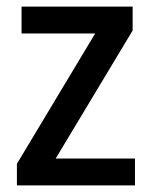

<svg xmlns="http://www.w3.org/2000/svg" viewBox="-20 -625 458 579"><path d="M387 -66H31V-131L267 -524H45V-605H380V-533L148 -147H387Z"/></svg>

Font: Noto Sans Malayalam UI SemiCondensed Medium
Style: Regular
Weight: 500
Width: 4
Designer: Jelle Bosma - Monotype Design Team
Foundry: Monotype Imaging Inc.
Version: Version 2.104; ttfautohint (v1.8.4.7-5d5b)